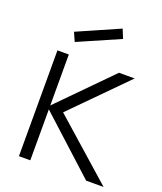

<svg xmlns="http://www.w3.org/2000/svg" viewBox="-143 -868 808 959"><g transform="rotate(20 261.5 -388.0)"><path d="M139.6 -631.2 118.8 -678.1 341.7 -776 361.5 -728.1ZM72.9 0H133.3V-270.8L430.2 0H522.9L205.2 -281.2L483.3 -562.5H400L133.3 -291.7V-562.5H72.9Z"/></g></svg>

Font: Manrope3 Light
Style: Regular
Weight: 300
Designer: Mikhail Sharanda
Foundry: Mikhail Sharanda
Version: Version 3.000;PS 003.000;hotconv 1.0.88;makeotf.lib2.5.64775